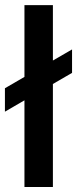

<svg xmlns="http://www.w3.org/2000/svg" viewBox="-27 -748 309 768"><path d="M184.6 -727.5H70.8V-440.4L-7.3 -395V-301.3L70.8 -346.7V0H184.6V-412.1L261.2 -456.5V-550.3L184.6 -505.9Z"/></svg>

Font: Raveo Medium
Style: Regular
Weight: 500
Designer: Jakub Foglar, Rasmus Andersson (Inter)
Foundry: Jakubfoglar.com
Version: Version 1.100;Glyphs 3.2.3 (3260)